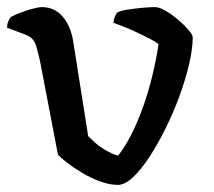

<svg xmlns="http://www.w3.org/2000/svg" viewBox="-27 -520 601 540"><path d="M305 0Q281 0 254 -10Q227 -20 203 -34.5Q179 -49 161 -63Q143 -77 136 -85L85 -351Q81 -368 74.5 -391Q68 -414 46 -422L-7 -442Q-7 -454 -3 -461.5Q1 -469 3 -472Q14 -478 31 -484.5Q48 -491 65 -495.5Q82 -500 91 -500Q126 -500 149 -473.5Q172 -447 179 -403L221 -137Q227 -131 239 -120Q251 -109 268.5 -98.5Q286 -88 305 -82Q325 -107 343.5 -144Q362 -181 377 -224Q392 -267 402.5 -311.5Q413 -356 419 -396Q410 -403 392.5 -412Q375 -421 355.5 -430Q336 -439 318.5 -446Q301 -453 292 -456Q293 -465 296 -473Q299 -481 303 -485Q313 -490 332 -493Q351 -496 372.5 -498Q394 -500 409 -500Q421 -500 439 -489.5Q457 -479 474.5 -464Q492 -449 503.5 -435.5Q515 -422 515 -415Q515 -383 505 -340Q495 -297 478 -250.5Q461 -204 439 -159.5Q417 -115 393.5 -79Q370 -43 347 -21.5Q324 0 305 0Z"/></svg>

Font: Texturina 12pt Medium
Style: Regular
Weight: 500
Designer: Guillermo Torres Carreño
Foundry: Omnibus-Type
Version: Version 1.002